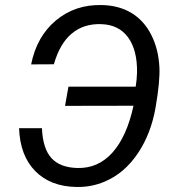

<svg xmlns="http://www.w3.org/2000/svg" viewBox="-20 -741 699 771"><path d="M148.4 -226.1Q151.9 -144.5 186.3 -106.4Q220.7 -68.4 290 -66.4Q374 -64 431.6 -128.4Q489.3 -192.9 516.1 -316.4L241.2 -315.9L254.9 -393.1H524.9Q529.3 -420.4 530.3 -449.2Q531.7 -539.6 494.4 -590.8Q457 -642.1 386.2 -644Q316.4 -646.5 268.3 -606.4Q220.2 -566.4 196.3 -482.9L105 -482.4Q127.4 -594.7 204.8 -659.2Q282.2 -723.6 389.6 -720.7Q458 -719.2 508.3 -688.7Q558.6 -658.2 587.6 -600.6Q616.7 -543 620.1 -470.7Q623 -415 604.7 -309.3Q586.4 -203.6 533 -124.5Q479.5 -45.4 401.4 -12.2Q347.2 11.2 286.1 9.8Q182.1 7.8 121.3 -54.2Q60.5 -116.2 56.6 -226.1Z"/></svg>

Font: Roboto
Style: Italic
Weight: 400
Italic angle: -12°
Designer: Google
Version: Version 2.134; 2016; ttfautohint (v1.6)